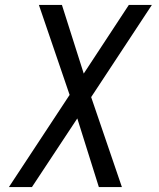

<svg xmlns="http://www.w3.org/2000/svg" viewBox="-20 -755 640 775"><path d="M16 0 261 -372 137 -735H230L318 -458L500 -735H593L348 -363L472 0H379L292 -277L109 0Z"/></svg>

Font: Iosevka Extended Oblique
Style: Regular
Weight: 400
Width: 7
Italic angle: -9°
Monospace: yes
Designer: Belleve Invis
Foundry: Belleve Invis
Version: Version 32.0.1; ttfautohint (v1.8.4)